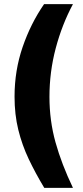

<svg xmlns="http://www.w3.org/2000/svg" viewBox="-20 -743 401 924"><path d="M331 -723Q278.5 -625 248.2 -511Q218 -397 218 -277Q218 -162.5 247.2 -57.8Q276.5 47 331 161H193Q150.5 90.5 118.2 22.5Q86 -45.5 68 -118.8Q50 -192 50 -278Q50 -403.5 88.8 -516.5Q127.5 -629.5 192 -723Z"/></svg>

Font: Public Sans Black
Style: Regular
Weight: 900
Designer: The Public Sans Project Authors: Dan O. Williams and USWDS (Libre Franklin designed by Pablo Impallari and Rodrigo Fuenz
Version: Version 1.007